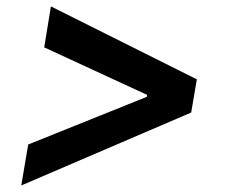

<svg xmlns="http://www.w3.org/2000/svg" viewBox="-20 -584 703 591"><path d="M568.5 -237.6 45.5 -13.1 66.8 -139.2 431.8 -285.9 432.9 -291.9 116.1 -438.2 136.7 -564.3 585.9 -339.8Z"/></svg>

Font: Inter UI Semi Bold
Style: Italic
Weight: 600
Italic angle: -9.39999°
Designer: Rasmus Andersson
Foundry: rsms
Version: 3.2;8d6f07862